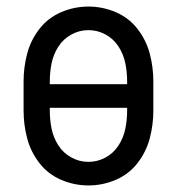

<svg xmlns="http://www.w3.org/2000/svg" viewBox="-20 -558 540 586"><path d="M250 8Q207 8 167 -9Q127 -26 100.5 -60Q74 -94 63 -135.5Q52 -177 52 -220V-310Q52 -353 63 -394.5Q74 -436 100.5 -470Q127 -504 167 -521Q207 -538 250 -538Q293 -538 333 -521Q373 -504 399.5 -470Q426 -436 437 -394.5Q448 -353 448 -310V-220Q448 -177 437 -135.5Q426 -94 399.5 -60Q373 -26 333 -9Q293 8 250 8ZM250 -64Q278 -64 302.5 -77.5Q327 -91 342 -114.5Q357 -138 362.5 -165Q368 -192 368 -220V-229H132V-220Q132 -192 137.5 -165Q143 -138 158 -114.5Q173 -91 197.5 -77.5Q222 -64 250 -64ZM132 -301H368V-310Q368 -338 362.5 -365Q357 -392 342 -415.5Q327 -439 302.5 -452.5Q278 -466 250 -466Q222 -466 197.5 -452.5Q173 -439 158 -415.5Q143 -392 137.5 -365Q132 -338 132 -310Z"/></svg>

Font: Iosevka SS01
Style: Regular
Weight: 400
Monospace: yes
Designer: Belleve Invis
Foundry: Belleve Invis
Version: 2.3.3; ttfautohint (v1.8.3)